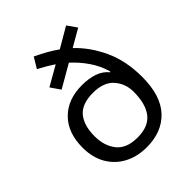

<svg xmlns="http://www.w3.org/2000/svg" viewBox="-214 -987 1032 1032"><g transform="rotate(-45 302.5 -470.5)"><path d="M216 -858Q248 -843 280.5 -825Q313 -807 342 -786L457 -853L495 -799L396 -742Q464 -678 507.5 -584Q551 -490 551 -368Q551 -226 484 -154.5Q417 -83 301 -83Q229 -83 173.5 -112.5Q118 -142 86.5 -196.5Q55 -251 55 -326Q55 -438 118.5 -502Q182 -566 290 -566Q343 -566 382.5 -552Q422 -538 446 -508L450 -510Q434 -567 401 -615Q368 -663 326 -701L196 -626L158 -681L270 -745Q249 -759 226 -772.5Q203 -786 180 -798ZM303 -495Q219 -495 181.5 -450.5Q144 -406 144 -323Q144 -250 182 -202.5Q220 -155 303 -155Q386 -155 424 -203.5Q462 -252 462 -344Q462 -406 423 -450.5Q384 -495 303 -495Z"/></g></svg>

Font: Noto Sans Telugu UI
Style: Regular
Weight: 400
Designer: Jelle Bosma - Monotype Design Team
Foundry: Monotype Imaging Inc.
Version: Version 2.005; ttfautohint (v1.8.4.7-5d5b)